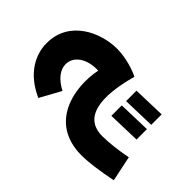

<svg xmlns="http://www.w3.org/2000/svg" viewBox="-201 -561 950 950"><g transform="rotate(-45 274.0 -86.5)"><path d="M41 271 174 243C162 181 155 122 155 76C155 -57 290 -70 475 -19C490 -46 513 -114 513 -178C513 -289 447 -444 286 -444C209 -444 119 -402 65 -281L174 -221C203 -276 240 -304 279 -304C333 -304 374 -249 370 -167C237 -195 15 -162 15 71C15 118 24 187 41 271ZM366 208H439L434 37H361ZM263 208H336L331 37H258Z"/></g></svg>

Font: Noto Sans Arabic UI
Style: Bold
Weight: 700
Designer: Monotype Design Team, Nadine Chahine and Nizar Qandah
Foundry: Monotype Imaging Inc.
Version: Version 2.010